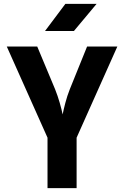

<svg xmlns="http://www.w3.org/2000/svg" viewBox="-20 -970 640 990"><path d="M361 -810 478 -950H317L212 -810ZM375 0V-260L585 -730H429L340 -510C322 -466 309 -410 303 -380C297 -410 282 -466 264 -510L172 -730H15L225 -260V0Z"/></svg>

Font: Tekne LDO ExtraBold
Style: Regular
Weight: 800
Monospace: yes
Designer: Alessio Laiso, Mario Rullo, Paolo Rosset
Foundry: Alessio Laiso
Version: Version 1.000;hotconv 1.0.109;makeotfexe 2.5.65596